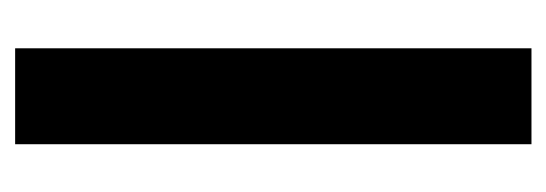

<svg xmlns="http://www.w3.org/2000/svg" viewBox="-260 -480 739 260"><g transform="rotate(90 110.0 -349.5)"><path d="M44.9 -699.2H174.8V0H44.9Z"/></g></svg>

Font: Moniqa Black Paragraph
Style: Regular
Weight: 900
Designer: Rajesh Rajput
Foundry: Rajesh Rajput
Version: Version 1.000